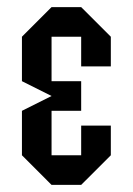

<svg xmlns="http://www.w3.org/2000/svg" viewBox="-20 -520 373 540"><path d="M291.7 -83.3 208.3 0H125L41.7 -83.3V-208.3L125 -250L41.7 -291.7V-416.7L125 -500H208.3L291.7 -416.7V-333.3H208.3V-416.7H125V-291.7H208.3V-208.3H125V-83.3H208.3V-166.7H291.7Z"/></svg>

Font: Yulong
Style: Regular
Weight: 400
Designer: GGBotNet
Foundry: f0n7.com
Version: 1.00